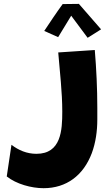

<svg xmlns="http://www.w3.org/2000/svg" viewBox="-20 -966 550 998"><path d="M15.1 -48.8C64.9 -9.3 143.1 12.2 206.5 12.2C325.7 12.2 413.6 -54.7 457 -169.4C477.5 -224.6 485.8 -284.7 485.8 -344.7V-405.3C485.8 -505.9 481 -606.4 472.7 -706.1L282.7 -693.4C291 -590.8 303.7 -488.8 303.7 -385.7C303.7 -289.1 297.9 -166.5 169.4 -166.5C119.6 -166.5 76.2 -185.1 39.6 -213.4ZM282.2 -772.9 350.1 -884.3 435.5 -769.5 505.4 -813.5 390.1 -945.8 305.7 -944.8C272.5 -899.4 241.2 -852.1 210 -805.2Z"/></svg>

Font: Luckiest Guy
Style: Regular
Weight: 400
Designer: Astigmatic (AOETI)
Foundry: Astigmatic (AOETI)
Version: Version 1.001